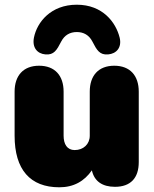

<svg xmlns="http://www.w3.org/2000/svg" viewBox="-20 -783 653 815"><path d="M232 12C293 12 338 -14 370 -60C380 -14 414 10 468 10C534 10 569 -27 569 -95V-394C569 -462 532 -504 465 -504C398 -504 361 -462 361 -394V-207C361 -171 334 -146 297 -146C265 -146 250 -171 250 -207V-394C250 -462 213 -504 146 -504C79 -504 42 -462 42 -394V-207C42 -63 108 12 232 12ZM173 -552C209 -549 221 -570 240 -607C254 -634 277 -647 306 -647C335 -647 358 -634 372 -607C391 -570 403 -549 439 -552C474 -555 498 -581 488 -623C472 -688 416 -763 306 -763C196 -763 137 -689 124 -623C116 -581 138 -555 173 -552Z"/></svg>

Font: SN Pro Black
Style: Regular
Weight: 900
Designer: Tobias Whetton
Foundry: Supernotes
Version: Version 1.001;Glyphs 3.2 (3249)